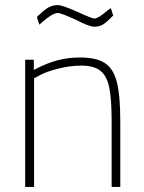

<svg xmlns="http://www.w3.org/2000/svg" viewBox="-20 -735 566 755"><path d="M79 0ZM79 -500H113V-460Q164 -487 206.5 -498Q249 -509 294 -509Q359 -509 392.5 -487Q426 -465 439.5 -412Q453 -359 453 -259V0H419V-259Q419 -345 409.5 -391Q400 -437 374.5 -457Q349 -477 300 -477Q255 -477 208.5 -465Q162 -453 138 -440L114 -427V0H79ZM277 -658Q219 -684 208 -684Q188 -684 148 -650L135 -638L125 -668Q152 -695 169.5 -705Q187 -715 207 -715Q225 -715 283 -689Q342 -662 351 -662Q366 -662 403 -694L416 -703L425 -674Q397 -645 383 -637.5Q369 -630 351 -630Q330 -630 277 -658Z"/></svg>

Font: Cairo ExtraLight
Style: Regular
Weight: 250
Designer: Mohamed Gaber, the designers of Titillium
Foundry: Kief Type Foundry
Version: Version 2.009; ttfautohint (v1.5.33-1714) -l 8 -r 50 -G 200 